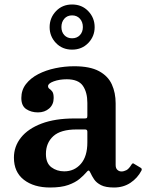

<svg xmlns="http://www.w3.org/2000/svg" viewBox="-20 -825 651 855"><path d="M42 -123Q42 -173 73.5 -212.5Q105 -252 165.2 -274.8Q225.5 -297.5 311.5 -297.5H356Q364.5 -297.5 366.8 -299.5Q369 -301.5 369 -310.5V-367Q369 -414 349 -443Q329 -472 277 -472Q245 -472 219.5 -462.8Q194 -453.5 194 -441.5Q194 -433.5 200.2 -429.5Q206.5 -425.5 212.8 -417.2Q219 -409 219 -388.5Q219 -359.5 199 -342Q179 -324.5 149 -324.5Q119 -324.5 97 -339Q75 -353.5 75 -388.5Q75 -424 95.5 -450.5Q116 -477 150.2 -494.8Q184.5 -512.5 226.2 -521.2Q268 -530 310.5 -530Q380.5 -530 420.8 -508.2Q461 -486.5 478 -449.2Q495 -412 495 -364.5V-90.5Q495 -75.5 502.8 -68.5Q510.5 -61.5 521 -61.5Q531.5 -61.5 542.8 -67.2Q554 -73 565.5 -92Q571 -101 577 -95.5L607 -77.5Q613.5 -73.5 610 -65.5Q592.5 -32 561 -11Q529.5 10 488 10H487.5Q450.5 10 430 -0.5Q409.5 -11 399.2 -26.2Q389 -41.5 383 -55Q378.5 -65.5 374.5 -65.5Q370.5 -65.5 363.5 -56.5Q353 -44 334.2 -28.2Q315.5 -12.5 284 -1.2Q252.5 10 203 10Q130.5 10 86.2 -24.5Q42 -59 42 -123ZM184.5 -139.5Q184.5 -98.5 208.8 -80.2Q233 -62 266 -62Q311 -62 340 -95.2Q369 -128.5 369 -191V-238.5Q369 -248.5 359 -248.5H321Q250 -248.5 217.2 -218.5Q184.5 -188.5 184.5 -139.5ZM301 -604Q257.5 -604 229.2 -633.5Q201 -663 201 -704Q201 -745.5 229.2 -775.2Q257.5 -805 301 -805Q345 -805 373.2 -775.2Q401.5 -745.5 401.5 -704Q401.5 -663 373 -633.5Q344.5 -604 301 -604ZM301 -654.5Q322.5 -654.5 335.8 -668.5Q349 -682.5 349 -704.5Q349 -727 335.8 -741.8Q322.5 -756.5 301 -756.5Q279.5 -756.5 266.5 -741.8Q253.5 -727 253.5 -704.5Q253.5 -682.5 266.5 -668.5Q279.5 -654.5 301 -654.5Z"/></svg>

Font: Besley SemiBold
Style: Regular
Weight: 600
Designer: Owen Earl
Foundry: indestructible type*
Version: Version 2.001; ttfautohint (v1.8.3)